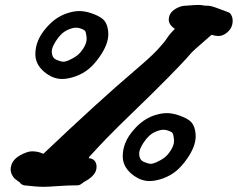

<svg xmlns="http://www.w3.org/2000/svg" viewBox="-20 -756 948 766"><path d="M603.5 -108.4Q624 -117.7 637 -127.9Q649.9 -138.2 661.1 -155.8Q674.3 -176.3 674.3 -193.4Q674.3 -200.2 672.9 -209Q671.4 -219.7 668.7 -224.4Q666 -229 658.2 -231.9Q644 -238.3 632.3 -238.3Q618.2 -238.3 599.6 -230Q572.8 -218.3 552.2 -186Q535.2 -159.7 535.2 -143.6Q535.2 -140.6 536.1 -133.8Q538.6 -121.6 545.2 -115.7Q551.8 -109.9 567.9 -105Q576.2 -102.5 581.5 -102.5Q589.8 -102.5 603.5 -108.4ZM516.1 -53.7Q471.2 -85 469.7 -129.4V-133.3Q469.7 -189 514.2 -238.8Q549.3 -279.8 594.7 -295.4Q622.6 -304.7 645 -304.7Q668.5 -304.7 694.8 -295.4Q721.7 -286.1 737.1 -274.2Q752.4 -262.2 757.8 -238.3Q760.7 -225.1 760.7 -212.4Q760.7 -171.9 726.6 -123Q706.1 -93.3 683.3 -74.2Q660.6 -55.2 629.4 -43.9Q600.1 -33.7 576.7 -33.7Q544.9 -33.7 516.1 -53.7ZM254.9 -515.6Q275.4 -524.9 288.3 -535.2Q301.3 -545.4 312.5 -563Q325.7 -583.5 325.7 -600.6Q325.7 -607.4 324.2 -616.2Q322.8 -627 320.1 -631.6Q317.4 -636.2 309.6 -639.2Q295.4 -645.5 283.7 -645.5Q269.5 -645.5 251 -637.2Q224.1 -625.5 203.6 -593.3Q186.5 -566.9 186.5 -550.8Q186.5 -547.9 187.5 -541Q189.9 -528.8 196.5 -522.9Q203.1 -517.1 219.2 -512.2Q227.5 -509.8 232.9 -509.8Q241.2 -509.8 254.9 -515.6ZM167.5 -460.9Q122.6 -492.2 121.1 -536.6V-540.5Q121.1 -596.2 165.5 -646Q200.7 -687 246.1 -702.6Q273.9 -711.9 296.4 -711.9Q319.8 -711.9 346.2 -702.6Q373 -693.4 388.4 -681.4Q403.8 -669.4 409.2 -645.5Q412.1 -632.3 412.1 -619.6Q412.1 -579.1 377.9 -530.3Q357.4 -500.5 334.7 -481.4Q312 -462.4 280.8 -451.2Q251.5 -440.9 228 -440.9Q196.3 -440.9 167.5 -460.9ZM153.3 -142.6Q372.1 -350.6 516.6 -473.6Q581.1 -528.3 608.4 -557.6Q635.7 -586.9 646.5 -604Q657.2 -621.1 677.7 -640.6Q656.2 -656.2 654.3 -669.9Q653.3 -671.9 653.3 -676.8Q653.3 -709 689.5 -725.6Q705.1 -733.4 723.6 -733.4Q758.8 -736.3 770.5 -736.3Q781.2 -736.3 788.6 -734.9Q795.9 -733.4 801.8 -733.4Q808.6 -733.4 814 -732.9Q819.3 -732.4 827.6 -730Q835.9 -727.5 841.3 -725.6Q846.7 -723.6 862.3 -717.8Q877.9 -711.9 888.7 -708Q897.5 -705.1 901.4 -698.2Q908.2 -687.5 908.2 -672.9Q908.2 -640.6 878.9 -621.1Q865.2 -612.3 851.6 -612.3Q838.9 -612.3 824.2 -617.2Q774.4 -574.2 758.3 -559.6Q742.2 -544.9 736.8 -537.6Q731.4 -530.3 692.4 -489.3Q653.3 -448.2 580.1 -376Q546.9 -343.8 509.8 -307.6Q472.7 -271.5 454.1 -253.4Q435.5 -235.4 404.8 -203.6Q374 -171.9 335.9 -129.9Q335.9 -128.9 334 -125Q359.4 -123 364.3 -99.6Q365.2 -96.7 365.2 -90.8Q365.2 -73.2 354 -59.6Q342.8 -45.9 326.2 -36.6Q309.6 -27.3 307.6 -24.4Q297.9 -16.6 289.1 -16.6Q252.9 -16.6 212.4 -13.7Q171.9 -10.7 154.3 -10.7Q126 -10.7 76.2 -16.6Q64.5 -19.5 59.6 -27.3Q59.6 -28.3 52.7 -32.7Q45.9 -37.1 39.6 -42.5Q33.2 -47.9 27.8 -58.6Q22.5 -69.3 22.5 -81.1Q22.5 -85.9 24.4 -93.8Q32.2 -128.9 86.9 -148.4Q97.7 -152.3 108.4 -152.3Q120.1 -152.3 130.9 -149.9Q141.6 -147.5 147.5 -144.5Z"/></svg>

Font: Essays1743
Style: BoldItalic
Weight: 700
Italic angle: -10°
Designer: Based on the typeface in a 1743 English translation of the essays of Montaigne.  PostScript/TrueType font designed by Jo
Version: Version 002.100